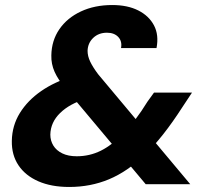

<svg xmlns="http://www.w3.org/2000/svg" viewBox="-20 -732 837 763"><path d="M559 0 243 -377Q211 -415 197 -446.5Q183 -478 184 -512Q185 -571 216 -616Q247 -661 301.5 -686.5Q356 -712 426 -712Q487 -712 529.5 -690.5Q572 -669 592 -631Q612 -593 602 -541H461Q466 -568 450 -585Q434 -602 405 -602Q372 -602 350.5 -581.5Q329 -561 328 -530Q328 -509 338.5 -487Q349 -465 370 -437L736 0ZM255 11Q184 11 132.5 -11.5Q81 -34 53.5 -75Q26 -116 27 -172Q28 -233 59 -283Q90 -333 143.5 -370Q197 -407 265 -427L325 -446L375 -355L321 -339Q257 -320 219 -283Q181 -246 180 -197Q180 -173 192 -153.5Q204 -134 227.5 -122.5Q251 -111 285 -111Q336 -111 380.5 -133Q425 -155 470 -202Q494 -226 518 -257.5Q542 -289 566 -328L592 -364H743L704 -305Q666 -246 629 -199Q592 -152 555 -116Q486 -50 413 -19.5Q340 11 255 11Z"/></svg>

Font: DM Sans 20pt Black
Style: Italic
Weight: 900
Italic angle: -10°
Version: Version 4.004;gftools[0.9.30]